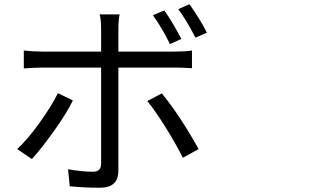

<svg xmlns="http://www.w3.org/2000/svg" viewBox="-20 -839 1540 902"><path d="M952.1 -685.5 898.4 -662.1Q852.5 -750 817.4 -795.9L870.1 -819.3Q920.9 -747.1 952.1 -685.5ZM832 -656.2 778.3 -631.8Q744.1 -704.1 698.2 -767.6L752 -790Q791 -734.4 832 -656.2ZM252 -401.4 322.3 -367.2Q293 -306.6 234.4 -224.6Q175.8 -142.6 129.9 -91.8L60.5 -138.7Q109.4 -183.6 165.5 -261.7Q221.7 -339.8 252 -401.4ZM800.8 -521.5H536.1V-37.1Q536.1 43 450.2 43Q377.9 43 307.6 36.1L299.8 -43.9Q365.2 -32.2 416 -32.2Q455.1 -32.2 455.1 -70.3V-521.5H176.8Q146.5 -521.5 91.8 -517.6V-601.6Q138.7 -596.7 176.8 -596.7H455.1V-700.2Q455.1 -746.1 448.2 -771.5H542Q536.1 -744.1 536.1 -699.2V-596.7H799.8Q849.6 -596.7 881.8 -601.6V-518.6Q840.8 -521.5 800.8 -521.5ZM671.9 -364.3 740.2 -400.4Q826.2 -294.9 913.1 -138.7L838.9 -97.7Q807.6 -161.1 758.3 -240.2Q709 -319.3 671.9 -364.3Z"/></svg>

Font: Bpmf Zihi Sans Regular
Style: Regular
Weight: 400
Foundry: But Ko
Version: Version 1.320